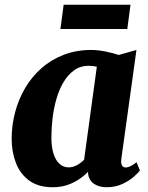

<svg xmlns="http://www.w3.org/2000/svg" viewBox="-20 -777 624 807"><path d="M490 -109.5Q487.5 -90 492.8 -81.5Q498 -73 509 -73Q516 -73 526.5 -77.5Q537 -82 554 -95L568 -60.5Q562.5 -52 543.5 -35Q524.5 -18 495 -4Q465.5 10 427.5 10Q395.5 10 374.2 -5Q353 -20 350 -49L350.5 -55.5Q335 -39 313 -24Q291 -9 263.2 0.5Q235.5 10 201.5 10Q141.5 10 103.2 -17.8Q65 -45.5 47 -92Q29 -138.5 29 -193Q29 -250.5 43.5 -305.2Q58 -360 86 -407.5Q114 -455 154.8 -490.8Q195.5 -526.5 248 -546.8Q300.5 -567 363.5 -567Q392.5 -567 425 -560.2Q457.5 -553.5 479 -546L553.5 -567ZM387 -496.5Q379 -498.5 370.2 -499.5Q361.5 -500.5 352.5 -500.5Q318 -500.5 292 -482Q266 -463.5 247.5 -432.5Q229 -401.5 217.5 -362.2Q206 -323 201 -280.8Q196 -238.5 196 -198.5Q196 -159.5 204.8 -131.5Q213.5 -103.5 230 -88.5Q246.5 -73.5 269 -73.5Q278 -73.5 286.5 -76Q295 -78.5 303.2 -82.8Q311.5 -87 319 -92.8Q326.5 -98.5 333.5 -105.5ZM247.5 -757H528.5L515 -655H234Z"/></svg>

Font: Merriweather 20pt Black
Style: Italic
Weight: 900
Italic angle: -7.8°
Version: Version 2.101